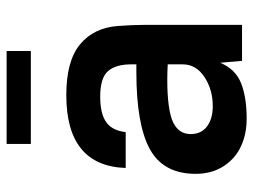

<svg xmlns="http://www.w3.org/2000/svg" viewBox="-114 -648 776 589"><g transform="rotate(-90 274.5 -354.0)"><path d="M276.9 -539.1Q381.8 -539.1 432.6 -496.8Q483.4 -454.6 488.8 -380.9Q492.2 -334 492.2 -300.8V0H381.8L376 -66.9Q356 -19.5 312.7 -2.7Q269.5 14.2 204.1 14.2Q157.2 14.2 119.4 -3.4Q81.5 -21 58.3 -57.1Q35.2 -93.3 35.2 -142.1Q35.2 -241.2 110.8 -282.7Q186.5 -324.2 347.2 -324.2H371.1V-339.8Q371.1 -387.2 350.3 -411.1Q329.6 -435.1 272 -435.1Q219.7 -435.1 193.8 -416.7Q168 -398.4 163.1 -356.9H53.2Q59.6 -539.1 276.9 -539.1ZM127 -647.9V-722.2H412.1V-647.9ZM157.2 -157.2Q157.2 -125.5 180.4 -107.7Q203.6 -89.8 243.2 -89.8Q293.9 -89.8 332.5 -115.5Q371.1 -141.1 371.1 -182.1V-228Q322.3 -230.5 282.7 -228.3Q243.2 -226.1 215.3 -219.2Q187.5 -212.4 172.4 -196.8Q157.2 -181.2 157.2 -157.2Z"/></g></svg>

Font: Nacelle SemiBold
Style: Regular
Weight: 600
Designer: Sora Sagano
Foundry: Sora Sagano
Version: Version 1.000;FEAKit 1.0